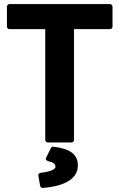

<svg xmlns="http://www.w3.org/2000/svg" viewBox="-20 -687 586 942"><path d="M202 0C202 5 207 12 215 12H331C336 12 343 8 343 0V-544H520C525 -544 532 -548 532 -556V-654C532 -659 528 -667 520 -667H26C21 -667 14 -662 14 -654V-556C14 -551 18 -544 26 -544H202ZM242 33C237 32 232 34 230 39L207 85C200 98 212 102 215 103C244 110 252 118 252 132C252 142 232 155 179 161C171 162 167 169 168 175L177 225C178 231 183 235 190 235C274 229 362 201 362 125C362 69 322 42 242 33Z"/></svg>

Font: Falling Sky
Style: Bd
Weight: 700
Designer: Paul D. Hunt
Foundry: Adobe Systems Incorporated
Version: Version 1.02